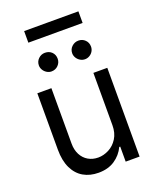

<svg xmlns="http://www.w3.org/2000/svg" viewBox="-161 -977 876 1078"><g transform="rotate(-20 276.5 -438.5)"><path d="M402.3 -530.3H485.4V0H402.3V-89.8H396.5Q376 -46.4 336.2 -19.8Q296.4 6.8 239.3 6.8Q188 6.8 149.4 -15.4Q110.8 -37.6 89.1 -82.5Q67.4 -127.4 67.4 -193.4V-530.3H151.4V-199.2Q151.4 -161.6 166 -133.3Q180.7 -105 206.8 -89.6Q232.9 -74.2 266.6 -74.2Q298.3 -74.2 329.8 -90.3Q361.3 -106.4 381.8 -138.9Q402.3 -171.4 402.3 -217.8ZM128.9 -673.8Q128.9 -697.3 145.5 -713.4Q162.1 -729.5 184.6 -729.5Q209.5 -729.5 225.3 -713.9Q241.2 -698.2 241.2 -673.8Q241.2 -651.4 225.1 -634.8Q209 -618.2 184.6 -618.2Q170.4 -618.2 157.5 -626Q144.5 -633.8 136.7 -646.7Q128.9 -659.7 128.9 -673.8ZM328.1 -673.8Q328.1 -697.8 345 -713.6Q361.8 -729.5 384.8 -729.5Q408.2 -729.5 424.3 -713.6Q440.4 -697.8 440.4 -673.8Q440.4 -659.2 433.1 -646.5Q425.8 -633.8 412.8 -626Q399.9 -618.2 384.8 -618.2Q370.1 -618.2 356.9 -626Q343.8 -633.8 335.9 -646.7Q328.1 -659.7 328.1 -673.8ZM441.4 -814.5H117.2V-883.8H441.4Z"/></g></svg>

Font: Pretendard
Style: Regular
Weight: 400
Designer: Base glyphs from Inter by Rasmus Andersson; Hangeul glyphs from Noto Sans CJK(Source Han Sans) by Jang Soo-young and Kan
Foundry: Kil Hyung-jin
Version: Version 1.309